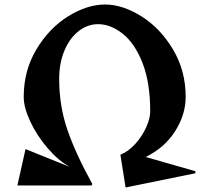

<svg xmlns="http://www.w3.org/2000/svg" viewBox="-20 -821 912 850"><path d="M645 -328Q645 -455 611 -542Q577 -629 523.5 -671.5Q470 -714 414 -714Q368 -714 328.5 -683.5Q289 -653 265.5 -597.5Q242 -542 242 -472Q242 -351 279 -244.5Q316 -138 389 -6L385 0H57L93 -161L289 -82Q238 -110 190.5 -165.5Q143 -221 114 -283Q85 -345 85 -392Q85 -509 141.5 -603Q198 -697 282 -749Q366 -801 445 -801Q523 -801 606.5 -748.5Q690 -696 746 -602Q802 -508 802 -392Q802 -314 755.5 -240.5Q709 -167 625 -126L845 -63V-54L536 9L513 -136Q548 -150 578.5 -183.5Q609 -217 627 -257Q645 -297 645 -328Z"/></svg>

Font: Tiejili SC
Style: Regular
Weight: 400
Designer: Buernia
Foundry: Ershou Xiaoxi Press
Version: Version 1.100